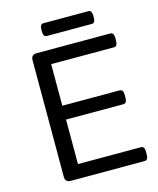

<svg xmlns="http://www.w3.org/2000/svg" viewBox="-124 -931 839 1017"><g transform="rotate(-15 296.0 -422.0)"><path d="M137 0Q106 0 106 -30V-670Q106 -700 137 -700H540Q560 -700 560 -670V-654Q560 -624 540 -624H196V-396H510Q530 -396 530 -366V-350Q530 -320 510 -320H196V-76H541Q561 -76 561 -46V-30Q561 0 541 0ZM212 -774Q193 -774 193 -804V-814Q193 -844 212 -844H459Q478 -844 478 -814V-804Q478 -774 459 -774Z"/></g></svg>

Font: Asap Semi Expanded
Style: Regular
Weight: 400
Width: 6
Designer: Pablo Cosgaya
Foundry: Omnibus-Type
Version: Version 3.001; ttfautohint (v1.8.4.7-5d5b)